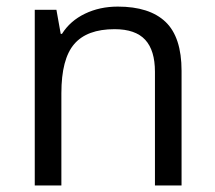

<svg xmlns="http://www.w3.org/2000/svg" viewBox="-20 -565 654 585"><path d="M452.1 0V-346.2Q452.1 -411.6 422.4 -443.8Q392.6 -476.1 329.1 -476.1Q245.1 -476.1 206.1 -430.7Q167 -385.3 167 -280.8V0H85.9V-535.2H151.9L165 -461.9H168.9Q193.8 -501.5 238.8 -523.2Q283.7 -544.9 338.9 -544.9Q435.5 -544.9 484.4 -498.3Q533.2 -451.7 533.2 -349.1V0Z"/></svg>

Font: f01722094
Style: Regular
Weight: 400
Foundry: Ascender Corporation
Version: Version 1.10